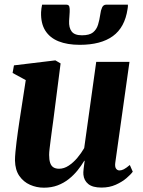

<svg xmlns="http://www.w3.org/2000/svg" viewBox="-20 -816 631 846"><path d="M173.5 11Q141 11 112.2 -1.8Q83.5 -14.5 65.2 -40.8Q47 -67 46 -108.5Q46 -125 48 -146Q50 -167 52.8 -190.2Q55.5 -213.5 59 -237Q62.5 -260.5 65.5 -281.5L93.5 -463L35.5 -494.5L41.5 -528L224 -550L247 -536.5L215 -287Q212 -266 209 -243.2Q206 -220.5 203.2 -199.2Q200.5 -178 198.5 -161Q196.5 -144 196.5 -133.5Q196.5 -112 201 -98.5Q205.5 -85 215.2 -78.8Q225 -72.5 240.5 -72.5Q262 -72.5 282.5 -86Q303 -99.5 320.5 -120.2Q338 -141 351 -163.5L404 -543.5H550.5L488 -99.5Q485.5 -81.5 491.2 -73.2Q497 -65 506.5 -65Q515.5 -65 525.8 -70.2Q536 -75.5 552 -89L565 -59.5Q556.5 -47.5 537.2 -31Q518 -14.5 490 -2Q462 10.5 427.5 10.5Q388.5 10.5 369.2 -5Q350 -20.5 347.5 -46.5Q347 -50.5 347.2 -57.2Q347.5 -64 348.5 -72.5Q349.5 -81 350.8 -90.2Q352 -99.5 353 -107L351.5 -108Q338.5 -86 321.5 -65Q304.5 -44 282.8 -26.8Q261 -9.5 233.8 0.8Q206.5 11 173.5 11ZM271.5 -795.5Q283 -795.5 285.5 -786.8Q288 -778 287 -763Q287 -754.5 285.8 -743.5Q284.5 -732.5 284.5 -724Q283 -694 295.8 -677.2Q308.5 -660.5 341 -660.5Q374 -660.5 389.8 -673.2Q405.5 -686 412 -707.2Q418.5 -728.5 422 -753.5Q424 -770.5 429.8 -783Q435.5 -795.5 448.5 -795.5H543.5Q543.5 -791 543.5 -786.5Q543.5 -782 542 -776Q530 -695 477.2 -656.8Q424.5 -618.5 331.5 -618.5Q276.5 -618.5 238 -634Q199.5 -649.5 179.5 -681.2Q159.5 -713 161 -762Q161.5 -770 162.5 -778.5Q163.5 -787 165.5 -795.5Z"/></svg>

Font: Merriweather 60pt ExtraBold
Style: Italic
Weight: 800
Italic angle: -7.8°
Version: Version 2.101